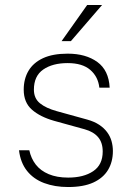

<svg xmlns="http://www.w3.org/2000/svg" viewBox="-20 -743 525 773"><path d="M254.5 10Q200.5 10 157.8 -6Q115 -22 88.8 -55Q62.5 -88 56.5 -138H98Q105 -105 124.2 -80.2Q143.5 -55.5 176.2 -41.8Q209 -28 254.5 -28Q317 -28 355.2 -53.8Q393.5 -79.5 393.5 -133Q393.5 -169 375 -190.8Q356.5 -212.5 321 -222.5L198 -256.5Q141.5 -272.5 108.5 -301.5Q75.5 -330.5 75.5 -382Q75.5 -425.5 94.8 -458Q114 -490.5 153.2 -508.8Q192.5 -527 252.5 -527Q325.5 -527 371.8 -493.5Q418 -460 421.5 -390H380Q375 -434.5 343.2 -461.8Q311.5 -489 252.5 -489Q191.5 -489 154 -463Q116.5 -437 116.5 -382Q116.5 -347 140.8 -327.2Q165 -307.5 208.5 -295.5L331.5 -261.5Q360 -253.5 379.5 -240.5Q399 -227.5 411.2 -211Q423.5 -194.5 429 -175Q434.5 -155.5 434.5 -135Q434.5 -91.5 415 -59Q395.5 -26.5 355.8 -8.2Q316 10 254.5 10ZM228 -577.5 331 -723H391L265.5 -577.5Z"/></svg>

Font: Public Sans Thin Thin
Style: Regular
Weight: 250
Version: Version 2.001